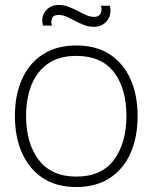

<svg xmlns="http://www.w3.org/2000/svg" viewBox="-20 -738 614 773"><path d="M357 -630Q337.5 -630 318.8 -637.2Q300 -644.5 282 -654Q264 -663.5 247.5 -670.8Q231 -678 216 -678Q194.5 -678 189.2 -663.2Q184 -648.5 189 -635H153Q144 -669.5 163.2 -693.8Q182.5 -718 217 -718Q237 -718 256 -710.8Q275 -703.5 293 -694Q311 -684.5 327.5 -677.2Q344 -670 359 -670Q378 -670 385 -684Q392 -698 386 -715H422Q431 -681.5 412 -655.8Q393 -630 357 -630ZM287 15Q207 15 152 -21.5Q97 -58 68.5 -122.5Q40 -187 40 -271Q40 -356 69 -420Q98 -484 153.2 -519.5Q208.5 -555 287 -555Q367.5 -555 422.5 -518.8Q477.5 -482.5 505.8 -418.5Q534 -354.5 534 -271Q534 -185.5 505.5 -121.2Q477 -57 421.8 -21Q366.5 15 287 15ZM287 -27Q389 -27 439 -94.8Q489 -162.5 489 -271Q489 -381.5 438.8 -447.2Q388.5 -513 287 -513Q218.5 -513 173.8 -482Q129 -451 107 -396.5Q85 -342 85 -271Q85 -161 136.2 -94Q187.5 -27 287 -27Z"/></svg>

Font: Manrope ExtraLight
Style: Regular
Weight: 200
Designer: Mikhail Sharanda
Foundry: Mikhail Sharanda
Version: Version 4.505